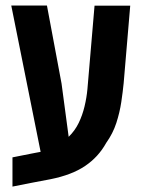

<svg xmlns="http://www.w3.org/2000/svg" viewBox="-20 -650 515 699"><path d="M25.4 29.3V-77.1L91.8 -90.3Q101.1 -92.3 109.9 -93.8Q118.7 -95.2 127.9 -97.2L21 -629.9H150.9L204.1 -345.7L230 -151.9Q252.9 -174.3 266.6 -202.6Q280.3 -231 287.8 -262.7Q295.4 -294.4 298.3 -325.7L324.2 -629.4H454.1L430.2 -347.2Q427.2 -316.4 421.6 -278.8Q416 -241.2 403.6 -202.6Q391.1 -164.1 366.7 -129.9Q338.4 -78.6 290 -45.9Q241.7 -13.2 164.1 2.4Q129.4 8.8 94.7 15.6Q60.1 22.5 25.4 29.3Z"/></svg>

Font: Open Sans Condensed
Style: Regular
Weight: 400
Width: 3
Designer: Monotype Design Team
Foundry: Monotype Imaging Inc.
Version: Version 3.000